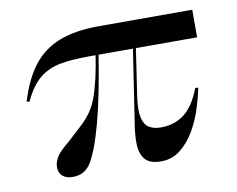

<svg xmlns="http://www.w3.org/2000/svg" viewBox="-56 -486 702 569"><g transform="rotate(-10 295.0 -201.5)"><path d="M32.3 -230.6 24.2 -232.3Q43.5 -296.8 74.6 -337.1Q105.6 -377.4 154 -396.4Q202.4 -415.3 272.6 -415.3H554.8V-332.3H227.4Q179 -332.3 143.1 -325.8Q107.3 -319.4 80.6 -298Q54 -276.6 32.3 -230.6ZM121 11.3Q100.8 11.3 89.9 1.6Q79 -8.1 79 -24.2Q79 -37.1 84.3 -48Q89.5 -58.9 99.6 -69.8Q109.7 -80.6 125 -92.7Q150 -115.3 168.1 -132.3Q186.3 -149.2 198.8 -166.5Q211.3 -183.9 219.8 -206.5Q228.2 -229 235.9 -261.3Q243.5 -293.5 250.8 -341.1H259.7Q248.4 -269.4 237.9 -217.7Q227.4 -166.1 217.7 -131Q208.1 -96 200 -73Q191.9 -50 183.9 -34.7Q174.2 -12.1 158.9 -0.4Q143.5 11.3 121 11.3ZM386.3 11.3Q352.4 11.3 338.3 -5.6Q324.2 -22.6 323.4 -50.8Q322.6 -79 328.2 -112.1L362.9 -340.3H371.8L349.2 -188.7Q343.5 -148.4 348.8 -126.6Q354 -104.8 368.1 -96.4Q382.3 -87.9 402.4 -87.9Q444.4 -87.9 473.8 -110.5Q503.2 -133.1 523.4 -185.5L532.3 -184.7Q527.4 -159.7 516.9 -125.8Q506.5 -91.9 488.7 -60.9Q471 -29.8 445.6 -9.3Q420.2 11.3 386.3 11.3Z"/></g></svg>

Font: Playfair 144pt SemiExpanded Medium
Style: Regular
Weight: 500
Width: 6
Designer: Claus Eggers Sørensen
Foundry: Claus Eggers Sørensen
Version: Version 2.203